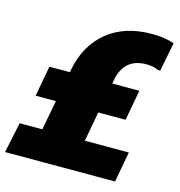

<svg xmlns="http://www.w3.org/2000/svg" viewBox="-116 -828 864 924"><g transform="rotate(15 316.0 -366.0)"><path d="M-8 0 24 -152H137L165 -300H64L92 -452H194L196 -464Q220 -590 306.5 -661Q393 -732 528 -732Q564 -732 593.5 -727Q623 -722 640 -716L612 -572H600Q589 -578 573 -581Q557 -584 540 -584Q429 -584 408 -468L405 -452H540L512 -300H376L349 -152H568L540 0Z"/></g></svg>

Font: Kufam Black
Style: Italic
Weight: 900
Italic angle: -11°
Designer: Artur Schmal
Foundry: Original Type
Version: Version 1.301; ttfautohint (v1.8.3)